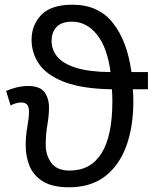

<svg xmlns="http://www.w3.org/2000/svg" viewBox="-20 -785 663 815"><path d="M273 10Q202 10 161.5 -15.5Q121 -41 105 -81.5Q89 -122 89 -167Q89 -208 96 -246.5Q103 -285 103 -310Q103 -333 94.5 -341.5Q86 -350 70 -350Q58 -350 45.5 -346Q33 -342 25 -337L6 -399Q24 -407 48.5 -413.5Q73 -420 99 -420Q149 -420 168.5 -394Q188 -368 188 -329Q188 -295 181 -254.5Q174 -214 174 -169Q174 -127 197.5 -94Q221 -61 276 -61Q365 -61 411 -134.5Q457 -208 457 -356Q457 -367 456.5 -381.5Q456 -396 455 -406Q331 -408 256 -436Q181 -464 147.5 -511Q114 -558 114 -616Q114 -679 155.5 -722Q197 -765 288 -765Q398 -765 459 -688Q520 -611 538 -479H608V-406H544Q545 -395 545.5 -381.5Q546 -368 546 -353Q546 -248 516.5 -166Q487 -84 426.5 -37Q366 10 273 10ZM449 -479Q436 -582 392 -637.5Q348 -693 285 -693Q242 -693 220.5 -671Q199 -649 199 -611Q199 -574 223 -544.5Q247 -515 302 -497.5Q357 -480 449 -479Z"/></svg>

Font: Noto Sans Historical
Style: Regular
Weight: 400
Designer: Monotype Design Team
Foundry: Monotype Imaging Inc.
Version: Version 2.013; ttfautohint (v1.8.4.7-5d5b)